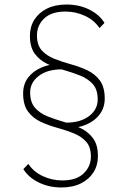

<svg xmlns="http://www.w3.org/2000/svg" viewBox="-20 -706 564 847"><path d="M271 -140 272 -165Q335 -165 373 -194Q411 -223 411 -267Q411 -311 389.5 -335Q368 -359 334 -372.5Q300 -386 261.5 -397Q223 -408 189 -424Q155 -440 133.5 -469Q112 -498 112 -548Q112 -588 131.5 -619Q151 -650 187 -668Q223 -686 273 -686Q329 -686 373.5 -664Q418 -642 441 -605L419 -582Q396 -617 355 -636Q314 -655 269 -655Q207 -655 175 -624.5Q143 -594 143 -550Q143 -507 164.5 -483.5Q186 -460 220 -446.5Q254 -433 292.5 -422.5Q331 -412 365 -396Q399 -380 420.5 -351Q442 -322 442 -271Q442 -232 420.5 -202.5Q399 -173 361 -156.5Q323 -140 271 -140ZM251 121Q196 121 151 99Q106 77 83 40L105 17Q128 52 169 71Q210 90 255 90Q317 90 349 59Q381 28 381 -15Q381 -58 359.5 -81.5Q338 -105 304 -118.5Q270 -132 231.5 -142.5Q193 -153 159 -169Q125 -185 103.5 -214Q82 -243 82 -294Q82 -334 103.5 -363Q125 -392 163.5 -408.5Q202 -425 253 -425L252 -400Q189 -400 151 -371Q113 -342 113 -298Q113 -255 134.5 -230.5Q156 -206 190 -192.5Q224 -179 262.5 -168Q301 -157 335 -141Q369 -125 390.5 -96Q412 -67 412 -17Q412 23 392.5 54Q373 85 337 103Q301 121 251 121Z"/></svg>

Font: Outfit Thin
Style: Regular
Weight: 100
Designer: Rodrigo Fuenzalida
Foundry: fragTYPE
Version: Version 1.000